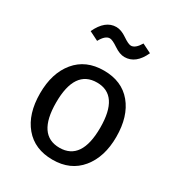

<svg xmlns="http://www.w3.org/2000/svg" viewBox="-185 -895 953 1027"><g transform="rotate(30 292.0 -381.0)"><path d="M350 -656Q321 -656 285.5 -680Q250 -704 234 -704Q206 -704 181 -658L125 -686Q166 -774 234 -774Q264 -774 299 -750Q334 -726 350 -726Q377 -726 403 -770L459 -742Q420 -656 350 -656ZM527 -264Q527 -140 464.5 -64Q402 12 292 12Q181 12 119 -62Q57 -136 57 -263Q57 -388 119.5 -463.5Q182 -539 293 -539Q404 -539 465.5 -465Q527 -391 527 -264ZM293 -465Q156 -465 156 -263Q156 -62 292 -62Q428 -62 428 -264Q428 -465 293 -465Z"/></g></svg>

Font: Fira Sans
Style: Regular
Weight: 400
Designer: Carrois Corporate & Edenspiekermann AG
Foundry: Carrois Corporate GbR & Edenspiekermann AG
Version: Version 4.106;PS 004.106;hotconv 1.0.70;makeotf.lib2.5.58329